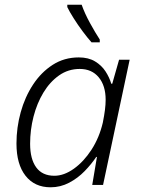

<svg xmlns="http://www.w3.org/2000/svg" viewBox="-20 -786 598 816"><path d="M195 10Q127 10 88.5 -39Q50 -88 50 -176Q50 -244 68 -309Q86 -374 120.5 -426.5Q155 -479 204 -510.5Q253 -542 315 -542Q356 -542 384 -525Q412 -508 428.5 -482.5Q445 -457 453 -430H457L486 -532H531L418 0H372L392 -119H389Q369 -89 340 -59Q311 -29 274 -9.5Q237 10 195 10ZM211 -39Q252 -39 294 -69Q336 -99 369 -150Q402 -201 417 -265Q423 -295 426 -318.5Q429 -342 429 -362Q429 -422 399.5 -457.5Q370 -493 319 -493Q270 -493 231 -465.5Q192 -438 164.5 -392.5Q137 -347 122.5 -290.5Q108 -234 108 -175Q108 -110 134 -74.5Q160 -39 211 -39ZM369 -606Q352 -625 331.5 -652.5Q311 -680 293 -708.5Q275 -737 266 -756V-766H327Q340 -729 362.5 -688Q385 -647 404 -618V-606Z"/></svg>

Font: Noto Sans Light
Style: Italic
Weight: 300
Italic angle: -12°
Designer: Monotype Design Team
Foundry: Monotype Imaging Inc.
Version: Version 2.013; ttfautohint (v1.8.4.7-5d5b)